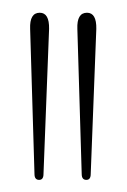

<svg xmlns="http://www.w3.org/2000/svg" viewBox="-20 -790 204 309"><path d="M119 -500.5Q111.5 -500.5 111.5 -510L104.5 -743.5Q103.5 -769.5 120 -769.5Q135.5 -769.5 135 -743.5L126 -510Q126 -500.5 119 -500.5ZM43 -500.5Q35.5 -500.5 35.5 -510L28.5 -743.5Q27.5 -769.5 44 -769.5Q59.5 -769.5 59 -743.5L50 -510Q50 -500.5 43 -500.5Z"/></svg>

Font: Fraunces 144pt Soft Thin
Style: Regular
Weight: 100
Version: Version 1.000;[0bf87f6ff]